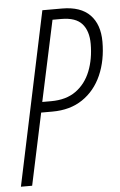

<svg xmlns="http://www.w3.org/2000/svg" viewBox="-52 -751 491 788"><g transform="rotate(-5 193.5 -357.0)"><path d="M2 0 152.8 -713.9H233.9Q310.5 -713.9 348.9 -674.3Q387.2 -634.8 387.2 -564Q387.2 -486.8 360.4 -426Q333.5 -365.2 282.2 -330.6Q231 -295.9 157.7 -295.9H111.3L48.3 0ZM119.6 -338.9H156.2Q218.3 -338.9 258.5 -367.9Q298.8 -397 318.6 -447Q338.4 -497.1 338.4 -559.6Q338.4 -612.3 312.5 -641.8Q286.6 -671.4 227.1 -671.4H190.9Z"/></g></svg>

Font: Open Sans Condensed Light
Style: Italic
Weight: 300
Width: 3
Italic angle: -12°
Designer: Monotype Design Team
Foundry: Monotype Imaging Inc.
Version: Version 3.000; ttfautohint (v1.8.4)